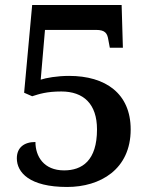

<svg xmlns="http://www.w3.org/2000/svg" viewBox="-20 -734 603 764"><path d="M247 10C379 10 500 -60 500 -219C500 -362 400 -432 255 -432C207 -432 163 -424 142 -417L159 -615H362C398 -615 407 -602 411 -576L417 -544H469L464 -714H108L76 -365L108 -351C136 -360 166 -370 224 -370C312 -370 366 -321 366 -219C366 -95 307 -56 235 -56C154 -56 121 -112 121 -169C75 -169 47 -146 47 -104C47 -48 97 10 247 10Z"/></svg>

Font: Noto Serif Devanagari SemiBold
Style: Regular
Weight: 600
Designer: Universal Thirst, Indian Type Foundry and the Monotype Design Team
Foundry: Monotype Imaging Inc.
Version: Version 2.004